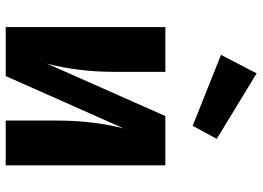

<svg xmlns="http://www.w3.org/2000/svg" viewBox="-140 -756 896 655"><g transform="rotate(90 307.5 -428.0)"><path d="M543.6 -544.6V0H390.8V-173.3Q390.8 -242.6 398.5 -301Q406.2 -359.5 417.9 -403.1L239 0H71.8V-544.6H224.6V-369.2Q224.6 -307.7 217.2 -248.5Q209.7 -189.2 196.4 -140.5L375.4 -544.6ZM408.7 -637.9 166.7 -734.4 229.7 -855.9 453.3 -720Z"/></g></svg>

Font: FiraCode Nerd Font
Style: Bold
Weight: 700
Designer: Carrois Corporate, Edenspiekermann AG, Nikita Prokopov
Foundry: Carrois Corporate, Edenspiekermann AG, Nikita Prokopov
Version: Version 6.002;Nerd Fonts 2.1.0